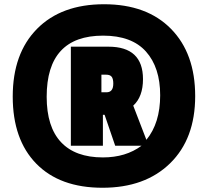

<svg xmlns="http://www.w3.org/2000/svg" viewBox="-20 -687 980 905"><path d="M514 -293Q514 -315 506.5 -325Q499 -335 480 -335H458V-252H482Q514 -252 514 -293ZM654 -314Q654 -231 608 -189L670 -28Q735 -107 735 -238Q735 -369 668 -444Q601 -519 466 -519Q200 -519 200 -231Q200 -89 267.5 -17Q335 55 465 55Q573 55 647 0H523L473 -146H465V0H314V-467H491Q654 -467 654 -314ZM40 -232Q40 -435 154.5 -551Q269 -667 470.5 -667Q672 -667 786 -551Q900 -435 900 -234Q900 -33 782 82.5Q664 198 463 198Q262 198 151 84.5Q40 -29 40 -232Z"/></svg>

Font: Passion One
Style: Regular
Weight: 400
Designer: Alejandro Lo Celso
Foundry: Fontstage
Version: Version 1.002